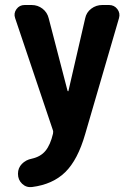

<svg xmlns="http://www.w3.org/2000/svg" viewBox="-20 -540 540 787"><path d="M426.8 -519.5Q448.2 -519.5 460.9 -502.9Q473.6 -486.3 467.8 -465.8L329.1 9.8Q298.8 115.2 247.6 165.5Q196.3 215.8 111.3 226.6Q87.9 229.5 70.8 213.4Q53.7 197.3 53.7 172.9V171.9Q53.7 148.4 69.8 131.8Q85.9 115.2 110.4 110.4Q146.5 102.5 166.5 78.1Q186.5 53.7 197.3 7.8Q199.2 -1 196.3 -7.8L42 -465.8Q35.2 -485.4 47.4 -502.4Q59.6 -519.5 81.1 -519.5H109.4Q134.8 -519.5 154.3 -504.4Q173.8 -489.3 179.7 -464.8L256.8 -168Q257.8 -166 259.3 -166Q260.7 -166 260.7 -168L329.1 -464.8Q334 -489.3 354 -504.4Q374 -519.5 399.4 -519.5Z"/></svg>

Font: Rounded Mgen+ 2m bold
Style: Bold
Weight: 700
Designer: [Source Han Sans]
Ryoko NISHIZUKA  (kana & ideographs); Paul D. Hunt (Latin, Greek & Cyrillic); Wenlong ZHANG  (bopomofo
Version: Version 1.059.20150602